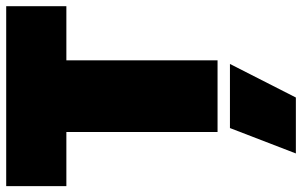

<svg xmlns="http://www.w3.org/2000/svg" viewBox="-202 -538 998 635"><g transform="rotate(-90 297.5 -220.0)"><path d="M179 -500H0V-699H595V-500H416V0H179ZM192 41H404L293 259H108Z"/></g></svg>

Font: Prompt Black
Style: Regular
Weight: 900
Designer: Katatrad Team
Foundry: CadsonDemak
Version: Version 1.001